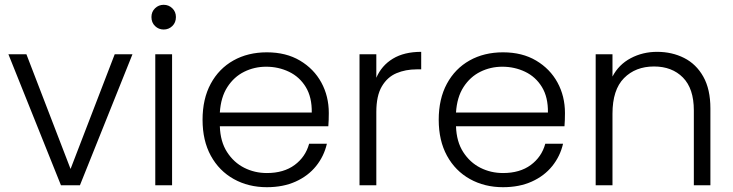

<svg xmlns="http://www.w3.org/2000/svg" viewBox="-20 -772 3055 800"><path d="M90 -546 274 -68 458 -546H532L313 0H234L15 -546Z M662 -649Q641 -649 626 -663.5Q611 -678 611 -701Q611 -723 626 -737.5Q641 -752 662 -752Q683 -752 698 -737.5Q713 -723 713 -701Q713 -678 698 -663.5Q683 -649 662 -649ZM627 -546H697V0H627Z M1342 -173Q1330 -121 1297 -80Q1264 -39 1212 -15.5Q1160 8 1092 8Q1015 8 954 -26Q893 -60 858.5 -123Q824 -186 824 -273Q824 -360 858 -423Q892 -486 952.5 -520Q1013 -554 1092 -554Q1172 -554 1230 -519.5Q1288 -485 1319 -428Q1350 -371 1350 -301Q1350 -284 1349.5 -272Q1349 -260 1348 -246H896Q898 -182 926 -138.5Q954 -95 997.5 -73Q1041 -51 1092 -51Q1162 -51 1207.5 -84.5Q1253 -118 1268 -173ZM1089 -494Q1040 -494 997.5 -473Q955 -452 927.5 -409.5Q900 -367 896 -303H1279Q1280 -367 1254 -409.5Q1228 -452 1184 -473Q1140 -494 1089 -494Z M1478 -546H1548V-448Q1570 -499 1617 -527.5Q1664 -556 1735 -556V-483H1716Q1670 -483 1632 -467Q1594 -451 1571 -412Q1548 -373 1548 -305V0H1478Z M2326 -173Q2314 -121 2281 -80Q2248 -39 2196 -15.5Q2144 8 2076 8Q1999 8 1938 -26Q1877 -60 1842.5 -123Q1808 -186 1808 -273Q1808 -360 1842 -423Q1876 -486 1936.5 -520Q1997 -554 2076 -554Q2156 -554 2214 -519.5Q2272 -485 2303 -428Q2334 -371 2334 -301Q2334 -284 2333.5 -272Q2333 -260 2332 -246H1880Q1882 -182 1910 -138.5Q1938 -95 1981.5 -73Q2025 -51 2076 -51Q2146 -51 2191.5 -84.5Q2237 -118 2252 -173ZM2073 -494Q2024 -494 1981.5 -473Q1939 -452 1911.5 -409.5Q1884 -367 1880 -303H2263Q2264 -367 2238 -409.5Q2212 -452 2168 -473Q2124 -494 2073 -494Z M2462 -546H2532V-453Q2558 -503 2608 -529.5Q2658 -556 2718 -556Q2780 -556 2830.5 -530.5Q2881 -505 2910.5 -452.5Q2940 -400 2940 -320V0H2871V-312Q2871 -403 2825.5 -449Q2780 -495 2705 -495Q2628 -495 2580 -446.5Q2532 -398 2532 -298V0H2462Z"/></svg>

Font: Poppins Light
Style: Regular
Weight: 300
Designer: Ninad Kale (Devanagari), Jonny Pinhorn (Latin)
Version: Version 5.002